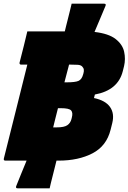

<svg xmlns="http://www.w3.org/2000/svg" viewBox="-31 -870 696 1040"><path d="M58 135Q68 110 83 73Q98 36 113 0H-2Q-13 0 -10 -12Q21 -137 53.5 -265.5Q86 -394 117 -520H83Q78 -520 76 -523.5Q74 -527 75 -531Q87 -578 98 -621.5Q109 -665 117 -700H320Q324 -718 327 -729Q330 -740 334.5 -758.5Q339 -777 344 -796.5Q349 -816 352.5 -831Q356 -846 357 -850H533Q546 -850 540 -837Q527 -806 511.5 -769Q496 -732 481 -697Q558 -688 595.5 -658.5Q633 -629 641.5 -589.5Q650 -550 641 -512L634 -484Q608 -381 483 -358L478 -339Q540 -326 565 -290.5Q590 -255 577 -203L568 -167Q546 -79 470 -39.5Q394 0 287 0H275Q273 10 270.5 18Q268 26 267 32Q264 46 257 72Q250 98 244.5 121.5Q239 145 238 150H64Q51 150 58 135ZM335 -489Q327 -458 318 -424H329Q377 -424 394.5 -432Q412 -440 419 -466L421 -473Q424 -483 423 -492.5Q422 -502 414 -510Q406 -518 390 -519Q374 -520 352 -520H343Q341 -512 339 -504Q337 -496 335 -489ZM257 -180H276Q317 -180 334 -192Q351 -204 356 -225L358 -233Q365 -259 354.5 -271.5Q344 -284 298 -284H283Q276 -255 269 -228.5Q262 -202 257 -180Z"/></svg>

Font: Recursive Sn Lnr St XBk
Style: Italic
Weight: 1000
Italic angle: -15°
Version: Version 1.079;hotconv 1.0.112;makeotfexe 2.5.65598; ttfautoh